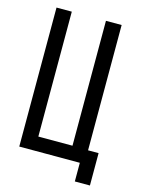

<svg xmlns="http://www.w3.org/2000/svg" viewBox="-119 -770 694 934"><g transform="rotate(15 227.5 -303.0)"><path d="M428 94V-69H375V-700H296V-71H124V-700H47V0H352V94Z"/></g></svg>

Font: VL Bebas Neue Regular
Style: Regular
Weight: 400
Designer: Ryoichi Tsunekawa
Foundry: Ryoichi Tsunekawa
Version: Version 001.003